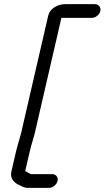

<svg xmlns="http://www.w3.org/2000/svg" viewBox="-20 -761 504 925"><path d="M212.6 -687 88.6 -150C81.2 -109 66 -69.5 57.2 -31L35 65C26.8 100.7 49.5 120.8 73.8 131C85.8 136 96.2 144 111.8 144H216.8C234.2 144 253.4 128.1 257.5 110.5C261.5 92.9 249.4 78 232 78H129C121.5 73.7 110.4 69 103.2 64C102.6 64 102 63.7 101.5 63L123.2 -31C132.2 -70.4 147.2 -110 155.1 -152L275.8 -675H422.8C440.3 -675 459.3 -689.9 463.3 -707.5C467.4 -725.1 455.5 -741 438.1 -741H293.1C257.7 -741 219.9 -718.6 212.6 -687Z"/></svg>

Font: HoneyBee
Style: RegIt
Weight: 400
Foundry: Cannot Into Space Fonts
Version: Version 0.89